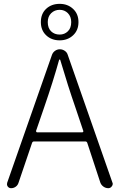

<svg xmlns="http://www.w3.org/2000/svg" viewBox="-20 -987 627 1007"><path d="M293 -935.5Q266.6 -935.5 248.5 -918Q230.5 -900.4 230.5 -871.1Q230.5 -839.8 248 -822.8Q265.6 -805.7 293 -805.7Q318.4 -805.7 335.9 -822.8Q353.5 -839.8 353.5 -871.1Q353.5 -900.4 335.9 -918Q318.4 -935.5 293 -935.5ZM293 -775.4Q250 -775.4 222.2 -801.8Q194.3 -828.1 194.3 -871.1Q194.3 -915 222.2 -940.9Q250 -966.8 293 -966.8Q335 -966.8 363.3 -940.4Q391.6 -914.1 391.6 -871.1Q391.6 -828.1 363.3 -801.8Q335 -775.4 293 -775.4ZM168.9 -299.8Q168.9 -297.9 170.4 -295.4Q171.9 -293 174.8 -293H412.1Q414.1 -293 416 -295.4Q418 -297.9 417 -299.8L375 -424.8Q337.9 -531.2 295.9 -672.9Q294.9 -674.8 293 -674.8Q291 -674.8 290 -672.9Q259.8 -563.5 211.9 -424.8ZM547.9 0Q534.2 0 522.5 -8.3Q510.7 -16.6 505.9 -30.3L437.5 -238.3Q434.6 -245.1 427.7 -245.1H158.2Q151.4 -245.1 148.4 -238.3L77.1 -28.3Q73.2 -15.6 62.5 -7.8Q51.8 0 38.1 0Q27.3 0 20.5 -8.8Q16.6 -14.6 16.6 -20.5Q16.6 -24.4 17.6 -28.3L252.9 -700.2Q257.8 -712.9 269 -720.7Q280.3 -728.5 293.9 -728.5Q307.6 -728.5 319.3 -720.7Q331.1 -712.9 335 -700.2L569.3 -30.3Q571.3 -26.4 571.3 -22.5Q571.3 -15.6 566.4 -9.8Q559.6 0 547.9 0Z"/></svg>

Font: Gen Jyuu Gothic P Light
Style: Regular
Weight: 200
Designer: [Source Han Sans]
Ryoko NISHIZUKA  (kana & ideographs); Paul D. Hunt (Latin, Greek & Cyrillic); Wenlong ZHANG  (bopomofo
Version: Version 1.002.20150607